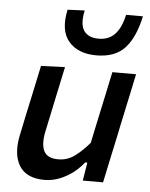

<svg xmlns="http://www.w3.org/2000/svg" viewBox="-54 -807 672 863"><g transform="rotate(5 281.5 -375.0)"><path d="M178.5 12Q97 12 65 -40.2Q33 -92.5 52 -181.5Q56.5 -202.5 60.8 -223.2Q65 -244 71 -272Q85.5 -338.5 96.5 -390.8Q107.5 -443 119 -497L227 -501Q215.5 -446.5 204.2 -394Q193 -341.5 181 -283.5L164.5 -206Q152.5 -149.5 167.2 -117.5Q182 -85.5 233 -85.5Q273.5 -85.5 307 -110.2Q340.5 -135 372 -172L395.5 -283.5Q408 -341 418.8 -392Q429.5 -443 441 -497H548Q536.5 -443 525.5 -390.5Q514.5 -338 500 -271.5L489 -218Q475.5 -156 464.8 -105.2Q454 -54.5 442.5 0H351L364.5 -82H354.5Q336.5 -58.5 309.5 -37Q282.5 -15.5 248.8 -1.8Q215 12 178.5 12ZM362.5 -566Q279.5 -566 237.5 -615Q195.5 -664 216 -759L293 -762.5Q279.5 -699 299.8 -670.2Q320 -641.5 366 -641.5Q412 -641.5 439.5 -670.8Q467 -700 480 -759H556Q535.5 -662.5 491 -614.2Q446.5 -566 362.5 -566Z"/></g></svg>

Font: Commissioner Medium
Style: Italic
Weight: 500
Italic angle: -12°
Designer: Kostas Bartsokas
Foundry: Kostas Bartsokas
Version: Version 1.000; ttfautohint (v1.8.3)